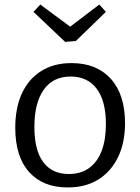

<svg xmlns="http://www.w3.org/2000/svg" viewBox="-20 -814 615 843"><path d="M294 -537Q404 -537 466.5 -468Q529 -399 529 -273Q529 -188 498.5 -124.5Q468 -61 412 -26Q356 9 277 9Q169 9 108 -58.5Q47 -126 47 -253Q47 -341 76.5 -404.5Q106 -468 161.5 -502.5Q217 -537 294 -537ZM290 -478Q213 -478 172 -420Q131 -362 131 -257Q131 -154 170 -102Q209 -50 282 -50Q335 -50 371.5 -76.5Q408 -103 426.5 -152Q445 -201 445 -269Q445 -371 404.5 -424.5Q364 -478 290 -478ZM416 -794 445 -762 313 -634 266 -630 127 -762 157 -794 315 -677H262Z"/></svg>

Font: Pack4
Style: Regular
Weight: 400
Version: Version 2.002